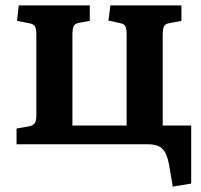

<svg xmlns="http://www.w3.org/2000/svg" viewBox="-20 -532 741 708"><path d="M617 156 605 85Q600 52 590.5 33.5Q581 15 566 7.5Q551 0 525 0H41V-58L86 -66Q102 -69 108 -77.5Q114 -86 114 -107V-401Q114 -426 109 -434.5Q104 -443 89 -446L43 -455L49 -512H311V-455L272 -448Q256 -445 251.5 -435.5Q247 -426 247 -401V-69H447V-405Q447 -427 442 -435.5Q437 -444 422 -447L380 -456L387 -512H649V-455L607 -447Q590 -445 585 -435.5Q580 -426 580 -402V-69H685V145Z"/></svg>

Font: Literata 18pt SemiBold
Style: Regular
Weight: 600
Designer: Latin by Veronika Burian and Jose Scaglione. Greek by Irene Vlachou. Cyrillic by Vera Evstafieva.
Foundry: TypeTogether
Version: Version 3.103;gftools[0.9.29]